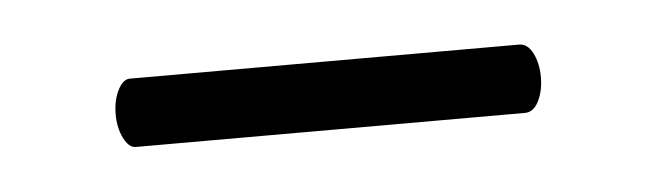

<svg xmlns="http://www.w3.org/2000/svg" viewBox="-23 -549 379 112"><g transform="rotate(-5 166.5 -493.0)"><path d="M44 -493Q44 -501 47 -507Q50 -513 54 -513H282Q287 -513 290 -507Q293 -501 293 -493Q293 -485 290 -479Q287 -473 282 -473H54Q50 -473 47 -479Q44 -485 44 -493Z"/></g></svg>

Font: Cormorant Upright
Style: Bold
Weight: 700
Designer: Christian Thalmann (Catharsis Fonts)
Foundry: Catharsis Fonts
Version: Version 3.302